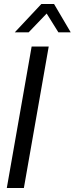

<svg xmlns="http://www.w3.org/2000/svg" viewBox="-20 -946 376 966"><path d="M100.1 0H14.2L139.2 -711.9H225.1ZM335.9 -783.2H273.9L214.8 -877.9L124 -783.2H54.2L188 -925.8H252Z"/></svg>

Font: Creato Display
Style: Italic
Weight: 400
Italic angle: -10°
Version: Version 1.000